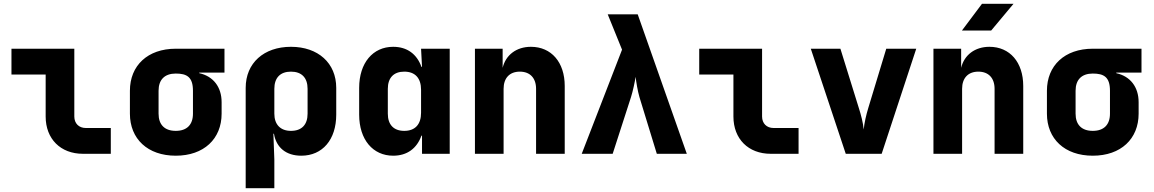

<svg xmlns="http://www.w3.org/2000/svg" viewBox="-20 -805 6040 1005"><path d="M414 0H560V-135H429C393 -135 369 -159 369 -195V-550H40V-415H219V-195C219 -78 297 0 414 0Z M900 10C1047 10 1140 -78 1140 -210V-270C1140 -350 1096 -406 1023 -422V-425H1155V-550H900C753 -550 660 -462 660 -330V-210C660 -78 753 10 900 10ZM900 -120C842 -120 810 -152 810 -210V-330C810 -388 842 -420 900 -420C958 -420 990 -402 990 -330V-210C990 -152 958 -120 900 -120Z M1266 180H1416V30L1411 -105H1414C1426 -32 1478 10 1557 10C1668 10 1740 -74 1740 -205V-345C1740 -475 1645 -560 1503 -560C1361 -560 1266 -475 1266 -345ZM1503 -120C1448 -120 1416 -153 1416 -210V-340C1416 -398 1447 -430 1503 -430C1559 -430 1590 -398 1590 -340V-210C1590 -152 1559 -120 1503 -120Z M2038 10C2111 10 2162 -28 2186 -95H2189V0H2334V-550H2184L2189 -455H2186C2162 -522 2111 -560 2038 -560C1932 -560 1860 -476 1860 -345V-205C1860 -74 1932 10 2038 10ZM2096 -120C2041 -120 2010 -152 2010 -210V-340C2010 -398 2041 -430 2096 -430C2153 -430 2184 -396 2184 -335V-215C2184 -154 2153 -120 2096 -120Z M2466 0H2616V-340C2616 -397 2648 -430 2701 -430C2754 -430 2786 -397 2786 -340V0H2936V-355C2936 -479 2866 -560 2759 -560C2683 -560 2627 -517 2611 -450V-550H2466Z M3025 0H3187L3283 -297C3293 -329 3303 -376 3307 -403C3310 -376 3318 -328 3327 -297L3418 0H3575L3318 -730H3161L3236 -545Z M4014 0H4160V-135H4029C3993 -135 3969 -159 3969 -195V-550H3640V-415H3819V-195C3819 -78 3897 0 4014 0Z M4407 0H4595L4776 -550H4619L4525 -240C4514 -204 4504 -161 4501 -127C4498 -161 4487 -204 4475 -241L4379 -550H4224Z M5015 -645H5168L5285 -785H5120ZM4866 0H5016V-340C5016 -397 5048 -430 5101 -430C5154 -430 5186 -397 5186 -340V0H5336V-355C5336 -479 5266 -560 5159 -560C5083 -560 5027 -517 5011 -450V-550H4866Z M5700 10C5847 10 5940 -78 5940 -210V-270C5940 -350 5896 -406 5823 -422V-425H5955V-550H5700C5553 -550 5460 -462 5460 -330V-210C5460 -78 5553 10 5700 10ZM5700 -120C5642 -120 5610 -152 5610 -210V-330C5610 -388 5642 -420 5700 -420C5758 -420 5790 -402 5790 -330V-210C5790 -152 5758 -120 5700 -120Z"/></svg>

Font: JetBrains Mono ExtraBold
Style: Regular
Weight: 800
Monospace: yes
Designer: Philipp Nurullin, Konstantin Bulenkov
Foundry: JetBrains
Version: Version 2.305